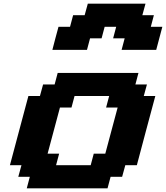

<svg xmlns="http://www.w3.org/2000/svg" viewBox="-20 -1020 899 1040"><path d="M125 0H562.5L579.1 -62.5H641.6L658.7 -125H721.2Q737.8 -187.5 771 -312.5Q804.2 -437.5 821.3 -500H758.8L775.9 -562.5H713.4L730 -625H292.5L275.9 -562.5H213.4L196.3 -500H133.8Q117.2 -437.5 83.7 -312.5Q50.3 -187.5 33.7 -125H96.2L79.1 -62.5H141.6ZM471.2 -125H283.7L300.3 -187.5H237.8Q249 -229 271.2 -312.3Q293.5 -395.5 304.7 -437.5H367.2L383.8 -500H571.3L554.7 -437.5H617.2Q606 -396 583.7 -312.5Q561.5 -229 550.3 -187.5H487.8ZM638.7 -750H826.2Q831.5 -770.5 842.8 -812.5Q854 -854.5 859.4 -875H796.9L813.5 -937.5H751L768.1 -1000H455.6L438.5 -937.5H376L359.4 -875H296.9Q291 -854 280 -812.5Q269 -771 263.7 -750H451.2L467.8 -812.5H530.3L546.9 -875H609.4L592.8 -812.5H655.3Z"/></svg>

Font: Faithful 32x
Style: SemiboldOblique
Weight: 400
Foundry: Faithful Resource Pack
Version: Version 1.0; January 27, 2023